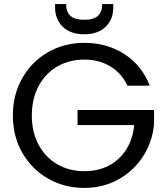

<svg xmlns="http://www.w3.org/2000/svg" viewBox="-20 -915 818 941"><path d="M605 -495Q576 -556 521 -589.5Q466 -623 393 -623Q320 -623 261.5 -589.5Q203 -556 169.5 -493.5Q136 -431 136 -349Q136 -267 169.5 -205Q203 -143 261.5 -109.5Q320 -76 393 -76Q495 -76 561 -137Q627 -198 638 -302H360V-376H735V-306Q727 -220 681 -148.5Q635 -77 560 -35.5Q485 6 393 6Q296 6 216 -39.5Q136 -85 89.5 -166Q43 -247 43 -349Q43 -451 89.5 -532.5Q136 -614 216 -659.5Q296 -705 393 -705Q504 -705 589.5 -650Q675 -595 714 -495ZM535 -877Q535 -820 497.5 -783.5Q460 -747 393 -747Q326 -747 288 -783.5Q250 -820 250 -878V-895H304Q304 -857 325 -837.5Q346 -818 393 -818Q439 -818 460 -837.5Q481 -857 481 -895H535Z"/></svg>

Font: A Bank Premium Regular
Style: Regular
Weight: 400
Designer: Ninad Kale (Devanagari), Jonny Pinhorn (Latin), Htun Naung (Myanmar)
Foundry: Indian Type Foundry
Version: 4.004